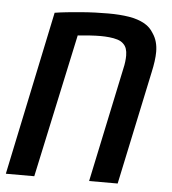

<svg xmlns="http://www.w3.org/2000/svg" viewBox="-48 -685 653 729"><g transform="rotate(5 278.0 -320.0)"><path d="M1 0 132.3 -625Q153.3 -628.4 179.2 -631.1Q205.1 -633.8 232.4 -636Q259.8 -638.2 286.1 -639.2Q312.5 -640.1 335.4 -640.1Q379.9 -640.1 414.6 -634.5Q449.2 -628.9 474.6 -614.7Q486.3 -607.9 494.6 -599.6Q502.9 -591.3 509.3 -580.6Q519.5 -565.9 524.4 -548.3Q529.3 -530.8 529.3 -510.7Q529.3 -494.1 526.6 -474.4Q523.9 -454.6 519 -432.6L427.2 0H318.4L410.6 -436Q414.1 -450.7 415.5 -463.1Q417 -475.6 417 -486.8Q417 -501.5 413.3 -512.5Q409.7 -523.4 401.9 -530.8Q393.1 -540 378.7 -544.4Q364.3 -548.8 347.2 -550.5Q330.1 -552.2 314 -552.2Q295.9 -552.2 274.7 -550.8Q253.4 -549.3 227.1 -546.9L109.4 0Z"/></g></svg>

Font: Open Sans SemiCondensed SemiBold
Style: Italic
Weight: 600
Width: 4
Italic angle: -12°
Designer: Monotype Design Team
Foundry: Monotype Imaging Inc.
Version: Version 3.000